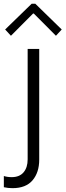

<svg xmlns="http://www.w3.org/2000/svg" viewBox="-43 -771 343 1004"><path d="M-22.9 208V149.4Q-4.9 155.3 18.1 155.3Q59.1 155.3 80.3 130.1Q101.6 105 101.6 62.5V-515.1H162.1V63.5Q162.1 130.9 127.2 171.9Q92.3 212.9 22.5 212.9Q-1.5 212.9 -22.9 208ZM-16.1 -616.7 122.6 -751.5H141.6L279.8 -616.7L249.5 -584L133.8 -700.2H129.9L14.2 -584Z"/></svg>

Font: Reddit Sans Light
Style: Regular
Weight: 300
Designer: Stephen Hutchings
Foundry: Reddit
Version: Version 1.013